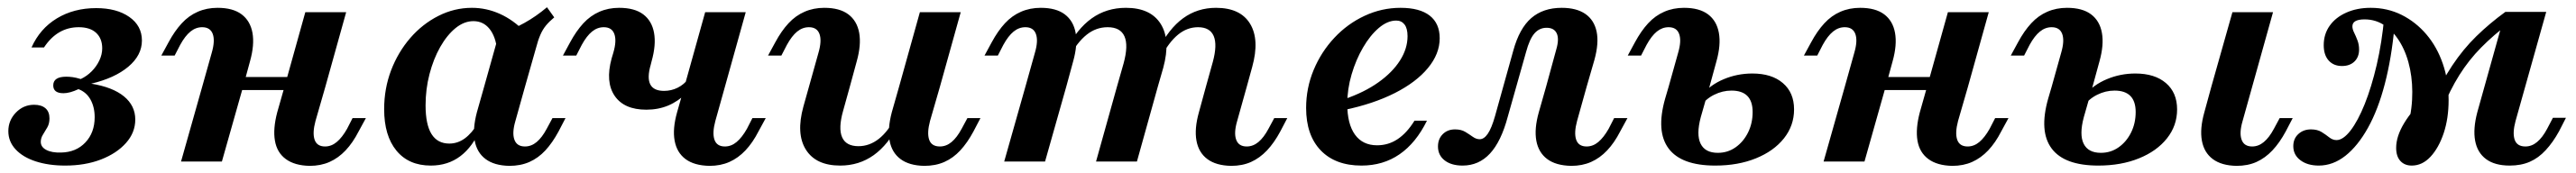

<svg xmlns="http://www.w3.org/2000/svg" viewBox="-20 -450 7170 482"><path d="M161.3 11.3Q115.3 11.3 79.4 -0.4Q43.5 -12.1 23.4 -33.9Q3.2 -55.6 3.2 -84.7Q3.2 -114.5 24.2 -136.3Q45.2 -158.1 75 -158.1Q95.2 -158.1 106.5 -148.4Q117.7 -138.7 117.7 -120.2Q117.7 -105.6 111.7 -95.2Q105.6 -84.7 99.6 -75Q93.5 -65.3 93.5 -54.8Q93.5 -40.3 108.9 -32.3Q124.2 -24.2 150 -25Q191.9 -25.8 217.7 -53.2Q243.5 -80.6 243.5 -123.4Q243.5 -151.6 231.9 -172.6Q220.2 -193.5 198.4 -201.6Q186.3 -196 175.8 -193.1Q165.3 -190.3 156.5 -190.3Q128.2 -190.3 128.2 -212.1Q128.2 -236.3 164.5 -236.3Q172.6 -236.3 181.9 -235.1Q191.1 -233.9 204.8 -229.8Q221.8 -237.9 235.1 -251.2Q248.4 -264.5 256.5 -281.5Q264.5 -298.4 264.5 -315.3Q264.5 -342.7 247.6 -358.5Q230.6 -374.2 199.2 -374.2Q169.4 -374.2 145.2 -360.1Q121 -346 102.4 -317.7H67.7Q91.1 -370.2 138.3 -398.8Q185.5 -427.4 247.6 -427.4Q304.8 -427.4 339.9 -402.8Q375 -378.2 375 -337.1Q375 -296 337.1 -264.1Q299.2 -232.3 233.9 -216.9Q293.5 -207.3 325 -181.5Q356.5 -155.6 356.5 -116.9Q356.5 -80.6 330.6 -51.6Q304.8 -22.6 260.9 -5.6Q216.9 11.3 161.3 11.3Z M542.7 -208.1 569.4 -303.2Q579 -336.3 572.2 -355.2Q565.3 -374.2 542.7 -374.2Q525 -374.2 510.1 -362.1Q495.2 -350 481.5 -325L466.1 -295.2H429L449.2 -332.3Q466.1 -363.7 485.9 -385.1Q505.6 -406.5 530.6 -417.3Q555.6 -428.2 585.5 -428.2Q628.2 -428.2 652.4 -410.1Q676.6 -391.9 682.7 -358.5Q688.7 -325 675.8 -279L656.5 -208.1ZM483.9 0 542.7 -208.1H656.5L597.6 0ZM612.9 -199.2 622.6 -235.5H825L814.5 -199.2ZM771.8 -208.1 829.8 -416.1H943.5L885.5 -208.1ZM858.1 -112.9Q849.2 -79.8 855.6 -60.9Q862.1 -41.9 884.7 -41.9Q902.4 -41.9 917.3 -54.4Q932.3 -66.9 946 -91.1L961.3 -121H998.4L978.2 -83.9Q962.1 -52.4 941.9 -31Q921.8 -9.7 897.2 1.2Q872.6 12.1 841.9 12.1Q800 11.3 775.4 -6.9Q750.8 -25 745.2 -58.1Q739.5 -91.1 751.6 -137.1L771.8 -208.1H885.5Z M1179 11.3Q1117.7 11.3 1083.5 -30.2Q1049.2 -71.8 1049.2 -146Q1049.2 -203.2 1068.5 -254Q1087.9 -304.8 1121.8 -344Q1155.6 -383.1 1200 -405.6Q1244.4 -428.2 1293.5 -428.2Q1333.9 -428.2 1371.4 -411.3Q1408.9 -394.4 1441.1 -361.3L1363.7 -309.7Q1359.7 -348.4 1342.3 -369.8Q1325 -391.1 1297.6 -391.1Q1271.8 -391.1 1248 -371.8Q1224.2 -352.4 1205.2 -319Q1186.3 -285.5 1175.4 -243.5Q1164.5 -201.6 1164.5 -156.5Q1164.5 -103.2 1181 -76.6Q1197.6 -50 1230.6 -50Q1254 -50 1273.8 -64.5Q1293.5 -79 1310.5 -107.3L1318.5 -93.5Q1296 -41.1 1261.3 -14.9Q1226.6 11.3 1179 11.3ZM1327.4 -208.1 1368.5 -354.8Q1408.1 -368.5 1439.9 -386.3Q1471.8 -404 1502.4 -429.8L1522.6 -401.6Q1508.9 -390.3 1499.6 -379Q1490.3 -367.7 1483.9 -352.8Q1477.4 -337.9 1471.8 -316.1L1441.1 -208.1ZM1414.5 -112.9Q1404.8 -79.8 1411.7 -60.9Q1418.5 -41.9 1441.1 -41.9Q1458.9 -41.9 1473.8 -54.4Q1488.7 -66.9 1501.6 -91.1L1517.7 -121H1554L1534.7 -83.9Q1517.7 -52.4 1498 -31Q1478.2 -9.7 1453.6 1.2Q1429 12.1 1397.6 12.1Q1355.6 11.3 1331.5 -6.9Q1307.3 -25 1301.2 -58.1Q1295.2 -91.1 1307.3 -137.1L1327.4 -208.1H1441.1Z M1779 -144.4Q1716.9 -144.4 1690.7 -183.1Q1664.5 -221.8 1682.3 -287.1L1687.1 -303.2Q1696.8 -336.3 1689.9 -355.2Q1683.1 -374.2 1660.5 -374.2Q1642.7 -374.2 1627.8 -362.1Q1612.9 -350 1599.2 -325L1583.9 -295.2H1546.8L1566.9 -332.3Q1583.9 -363.7 1603.6 -385.1Q1623.4 -406.5 1648.4 -417.3Q1673.4 -428.2 1703.2 -428.2Q1746 -428.2 1770.2 -410.1Q1794.4 -391.9 1800.4 -358.5Q1806.5 -325 1793.5 -279L1791.1 -269.4Q1780.6 -233.1 1789.9 -214.9Q1799.2 -196.8 1828.2 -196.8Q1848.4 -196.8 1866.1 -205.6Q1883.9 -214.5 1896 -230.6L1888.7 -189.5Q1867.7 -167.7 1839.9 -156Q1812.1 -144.4 1779 -144.4ZM1884.7 -208.1 1942.7 -416.1H2055.6L1997.6 -208.1ZM1971 -112.9Q1962.1 -79.8 1968.5 -60.9Q1975 -41.9 1997.6 -41.9Q2015.3 -41.9 2030.2 -54.4Q2045.2 -66.9 2058.9 -91.1L2074.2 -121H2111.3L2091.1 -83.9Q2075 -52.4 2054.8 -31Q2034.7 -9.7 2010.1 1.2Q1985.5 12.1 1954.8 12.1Q1912.1 11.3 1887.9 -6.9Q1863.7 -25 1857.7 -58.1Q1851.6 -91.1 1864.5 -137.1L1884.7 -208.1H1997.6Z M2345.2 -208.1 2326.6 -141.1Q2312.9 -92.7 2323.8 -67.7Q2334.7 -42.7 2369.4 -42.7Q2400 -42.7 2426.2 -63.3Q2452.4 -83.9 2474.2 -126.6L2482.3 -105.6Q2452.4 -46.8 2411.7 -17.7Q2371 11.3 2318.5 11.3Q2250.8 11.3 2223 -33.1Q2195.2 -77.4 2216.1 -153.2L2231.5 -208.1ZM2231.5 -208.1 2258.1 -303.2Q2267.7 -336.3 2260.9 -355.2Q2254 -374.2 2231.5 -374.2Q2213.7 -374.2 2198.8 -362.1Q2183.9 -350 2170.2 -325L2154.8 -295.2H2117.7L2137.9 -332.3Q2154.8 -363.7 2174.6 -385.1Q2194.4 -406.5 2219.4 -417.3Q2244.4 -428.2 2274.2 -428.2Q2316.9 -428.2 2341.1 -410.1Q2365.3 -391.9 2371.4 -358.5Q2377.4 -325 2364.5 -279L2345.2 -208.1ZM2482.3 -208.1 2540.3 -416.1H2654L2596 -208.1ZM2568.5 -112.9Q2559.7 -79.8 2566.1 -60.9Q2572.6 -41.9 2596 -41.9Q2613.7 -41.9 2628.6 -54.4Q2643.5 -66.9 2656.5 -91.1L2672.6 -121H2708.9L2689.5 -83.9Q2672.6 -52.4 2652.8 -31Q2633.1 -9.7 2608.5 1.2Q2583.9 12.1 2552.4 12.1Q2510.5 11.3 2486.3 -6.9Q2462.1 -25 2456 -58.1Q2450 -91.1 2462.1 -137.1L2482.3 -208.1H2596Z M3088.7 -208.1 3107.3 -273.4Q3121 -323.4 3109.7 -348.8Q3098.4 -374.2 3062.9 -374.2Q3030.6 -374.2 3004.4 -353.2Q2978.2 -332.3 2955.6 -290.3L2947.6 -310.5Q2977.4 -369.4 3018.5 -398.8Q3059.7 -428.2 3113.7 -428.2Q3182.3 -428.2 3210.5 -383.5Q3238.7 -338.7 3217.7 -261.3L3202.4 -208.1ZM3336.3 -208.1 3355.6 -277.4Q3368.5 -325 3358.1 -349.6Q3347.6 -374.2 3314.5 -374.2Q3283.9 -374.2 3258.5 -353.2Q3233.1 -332.3 3211.3 -290.3L3203.2 -310.5Q3233.1 -370.2 3273 -399.2Q3312.9 -428.2 3364.5 -428.2Q3432.3 -428.2 3459.3 -383.9Q3486.3 -339.5 3465.3 -263.7L3450 -208.1ZM2833.9 -208.1 2860.5 -303.2Q2870.2 -336.3 2863.3 -355.2Q2856.5 -374.2 2833.9 -374.2Q2816.1 -374.2 2801.2 -362.1Q2786.3 -350 2772.6 -325L2757.3 -295.2H2720.2L2740.3 -332.3Q2757.3 -363.7 2777 -385.1Q2796.8 -406.5 2821.8 -417.3Q2846.8 -428.2 2876.6 -428.2Q2919.4 -428.2 2943.5 -410.1Q2967.7 -391.9 2973.8 -358.5Q2979.8 -325 2966.9 -279L2947.6 -208.1ZM2775 0 2833.9 -208.1H2947.6L2888.7 0ZM3030.6 0 3088.7 -208.1H3202.4L3144.4 0ZM3423.4 -112.9Q3413.7 -79.8 3420.6 -60.9Q3427.4 -41.9 3450 -41.9Q3467.7 -41.9 3482.7 -54.4Q3497.6 -66.9 3510.5 -91.1L3526.6 -121H3562.9L3543.5 -83.9Q3526.6 -52.4 3506.5 -31Q3486.3 -9.7 3462.1 1.2Q3437.9 12.1 3406.5 12.1Q3364.5 11.3 3340.3 -6.9Q3316.1 -25 3310.1 -58.1Q3304 -91.1 3316.9 -137.1L3336.3 -208.1H3450Z M3769.4 11.3Q3696.8 11.3 3656 -31Q3615.3 -73.4 3615.3 -149.2Q3615.3 -204.8 3636.3 -255.2Q3657.3 -305.6 3694 -344.8Q3730.6 -383.9 3778.2 -406Q3825.8 -428.2 3878.2 -428.2Q3931.5 -428.2 3959.3 -406.5Q3987.1 -384.7 3987.1 -343.5Q3987.1 -300 3954.4 -260.5Q3921.8 -221 3862.1 -190.7Q3802.4 -160.5 3721 -143.5V-173.4Q3777.4 -192.7 3816.5 -220.6Q3855.6 -248.4 3876.6 -281.5Q3897.6 -314.5 3897.6 -349.2Q3897.6 -371 3889.1 -381.9Q3880.6 -392.7 3866.1 -392.7Q3841.9 -392.7 3817.7 -372.2Q3793.5 -351.6 3773.8 -317.7Q3754 -283.9 3741.9 -242.7Q3729.8 -201.6 3729.8 -160.5Q3729.8 -104.8 3751.2 -75Q3772.6 -45.2 3812.9 -45.2Q3844.4 -45.2 3870.2 -62.5Q3896 -79.8 3916.9 -113.7H3951.6Q3921 -51.6 3875.4 -20.2Q3829.8 11.3 3769.4 11.3Z M4050.8 11.3Q4019.4 11.3 4000.8 -3.2Q3982.3 -17.7 3982.3 -41.9Q3982.3 -62.9 3995.6 -76.2Q4008.9 -89.5 4029.8 -89.5Q4046.8 -89.5 4058.1 -82.7Q4069.4 -75.8 4079 -69Q4088.7 -62.1 4098.4 -62.1Q4110.5 -62.1 4121 -77.4Q4131.5 -92.7 4141.1 -126.6L4191.9 -308.9Q4208.9 -371 4241.9 -399.6Q4275 -428.2 4326.6 -428.2Q4367.7 -428.2 4392.3 -411.3Q4416.9 -394.4 4423.8 -362.1Q4430.6 -329.8 4417.7 -283.1L4396 -208.1H4283.1L4311.3 -311.3Q4320.2 -341.1 4312.9 -356.9Q4305.6 -372.6 4284.7 -372.6Q4264.5 -372.6 4250.8 -356.9Q4237.1 -341.1 4227.4 -304.8L4176.6 -125Q4158.1 -55.6 4127 -22.2Q4096 11.3 4050.8 11.3ZM4369.4 -112.9Q4360.5 -79.8 4366.9 -60.9Q4373.4 -41.9 4396 -41.9Q4413.7 -41.9 4428.6 -54.4Q4443.5 -66.9 4457.3 -91.1L4472.6 -121H4509.7L4489.5 -83.9Q4473.4 -52.4 4453.2 -31Q4433.1 -9.7 4408.5 1.2Q4383.9 12.1 4353.2 12.1Q4310.5 11.3 4286.3 -6.9Q4262.1 -25 4256 -58.1Q4250 -91.1 4262.9 -137.1L4283.1 -208.1H4396Z M4624.2 -208.1 4650.8 -303.2Q4660.5 -336.3 4653.6 -355.2Q4646.8 -374.2 4624.2 -374.2Q4606.5 -374.2 4591.5 -362.1Q4576.6 -350 4562.9 -325L4547.6 -295.2H4510.5L4530.6 -332.3Q4547.6 -363.7 4567.3 -385.1Q4587.1 -406.5 4612.1 -417.3Q4637.1 -428.2 4666.9 -428.2Q4709.7 -428.2 4733.9 -410.1Q4758.1 -391.9 4764.1 -358.5Q4770.2 -325 4757.3 -279L4737.9 -208.1ZM4754 11.3Q4659.7 11.3 4624.2 -36.3Q4588.7 -83.9 4614.5 -175L4624.2 -208.1H4737.9L4713.7 -123.4Q4700.8 -75 4713.3 -49.6Q4725.8 -24.2 4761.3 -24.2Q4788.7 -24.2 4810.5 -39.5Q4832.3 -54.8 4845.2 -80.6Q4858.1 -106.5 4858.1 -137.9Q4858.1 -197.6 4799.2 -197.6Q4774.2 -197.6 4750.8 -185.9Q4727.4 -174.2 4713.7 -154L4716.9 -185.5Q4740.3 -213.7 4777.8 -229.4Q4815.3 -245.2 4857.3 -245.2Q4911.3 -245.2 4942.3 -218.5Q4973.4 -191.9 4973.4 -145.2Q4973.4 -100 4945.2 -64.5Q4916.9 -29 4867.3 -8.9Q4817.7 11.3 4754 11.3Z M5114.5 -208.1 5141.1 -303.2Q5150.8 -336.3 5144 -355.2Q5137.1 -374.2 5114.5 -374.2Q5096.8 -374.2 5081.9 -362.1Q5066.9 -350 5053.2 -325L5037.9 -295.2H5000.8L5021 -332.3Q5037.9 -363.7 5057.7 -385.1Q5077.4 -406.5 5102.4 -417.3Q5127.4 -428.2 5157.3 -428.2Q5200 -428.2 5224.2 -410.1Q5248.4 -391.9 5254.4 -358.5Q5260.5 -325 5247.6 -279L5228.2 -208.1ZM5055.6 0 5114.5 -208.1H5228.2L5169.4 0ZM5184.7 -199.2 5194.4 -235.5H5396.8L5386.3 -199.2ZM5343.5 -208.1 5401.6 -416.1H5515.3L5457.3 -208.1ZM5429.8 -112.9Q5421 -79.8 5427.4 -60.9Q5433.9 -41.9 5456.5 -41.9Q5474.2 -41.9 5489.1 -54.4Q5504 -66.9 5517.7 -91.1L5533.1 -121H5570.2L5550 -83.9Q5533.9 -52.4 5513.7 -31Q5493.5 -9.7 5469 1.2Q5444.4 12.1 5413.7 12.1Q5371.8 11.3 5347.2 -6.9Q5322.6 -25 5316.9 -58.1Q5311.3 -91.1 5323.4 -137.1L5343.5 -208.1H5457.3Z M6134.7 -208.1 6193.5 -416.1H6306.5L6248.4 -208.1ZM6221.8 -112.9Q6212.1 -79.8 6219 -60.9Q6225.8 -41.9 6248.4 -41.9Q6266.1 -41.9 6281 -54.4Q6296 -66.9 6308.9 -91.1L6325 -121H6361.3L6341.9 -83.9Q6325 -52.4 6304.8 -31Q6284.7 -9.7 6260.5 1.2Q6236.3 12.1 6204.8 12.1Q6162.9 11.3 6138.7 -6.9Q6114.5 -25 6108.5 -58.1Q6102.4 -91.1 6115.3 -137.1L6134.7 -208.1H6248.4ZM5690.3 -208.1 5716.9 -303.2Q5726.6 -336.3 5719.8 -355.2Q5712.9 -374.2 5690.3 -374.2Q5672.6 -374.2 5657.7 -362.1Q5642.7 -350 5629 -325L5613.7 -295.2H5576.6L5596.8 -332.3Q5613.7 -363.7 5633.5 -385.1Q5653.2 -406.5 5678.2 -417.3Q5703.2 -428.2 5733.1 -428.2Q5775.8 -428.2 5800 -410.1Q5824.2 -391.9 5830.2 -358.5Q5836.3 -325 5823.4 -279L5804 -208.1ZM5820.2 11.3Q5725.8 11.3 5690.3 -36.3Q5654.8 -83.9 5680.6 -175L5690.3 -208.1H5804L5779.8 -123.4Q5766.9 -75 5779.4 -49.6Q5791.9 -24.2 5827.4 -24.2Q5854.8 -24.2 5876.6 -39.5Q5898.4 -54.8 5911.3 -80.6Q5924.2 -106.5 5924.2 -137.9Q5924.2 -197.6 5865.3 -197.6Q5840.3 -197.6 5816.9 -185.9Q5793.5 -174.2 5779.8 -154L5783.1 -185.5Q5806.5 -213.7 5844 -229.4Q5881.5 -245.2 5923.4 -245.2Q5977.4 -245.2 6008.5 -218.5Q6039.5 -191.9 6039.5 -145.2Q6039.5 -100 6011.3 -64.5Q5983.1 -29 5933.5 -8.9Q5883.9 11.3 5820.2 11.3Z M6692.7 11.3Q6672.6 11.3 6660.9 -1.6Q6649.2 -14.5 6649.2 -37.9Q6649.2 -70.2 6671.4 -106.9Q6693.5 -143.5 6733.9 -181.5L6748.4 -170.2L6675.8 -79.8Q6691.1 -126.6 6693.5 -171.8Q6696 -216.9 6687.9 -257.3Q6679.8 -297.6 6662.1 -328.6Q6644.4 -359.7 6619 -377.8Q6593.5 -396 6561.3 -396Q6527.4 -396 6527.4 -376.6Q6527.4 -368.5 6532.3 -358.9Q6537.1 -349.2 6541.5 -337.5Q6546 -325.8 6546 -312.1Q6546 -291.1 6533.1 -278.6Q6520.2 -266.1 6498.4 -266.1Q6475 -266.1 6461.3 -281.5Q6447.6 -296.8 6447.6 -324.2Q6447.6 -354.8 6464.1 -378.2Q6480.6 -401.6 6510.5 -414.9Q6540.3 -428.2 6578.2 -428.2Q6625 -428.2 6664.5 -408.5Q6704 -388.7 6733.5 -354Q6762.9 -319.4 6779 -272.6Q6795.2 -225.8 6795.2 -171Q6795.2 -120.2 6781.5 -79Q6767.7 -37.9 6744.8 -13.3Q6721.8 11.3 6692.7 11.3ZM6433.9 11.3Q6402.4 11.3 6382.7 -3.6Q6362.9 -18.5 6362.9 -42.7Q6362.9 -63.7 6377 -76.6Q6391.1 -89.5 6412.1 -89.5Q6429.8 -89.5 6441.5 -82.3Q6453.2 -75 6462.9 -67.3Q6472.6 -59.7 6483.1 -59.7Q6501.6 -59.7 6522.2 -86.3Q6542.7 -112.9 6561.7 -160.1Q6580.6 -207.3 6595.2 -269.8Q6609.7 -332.3 6616.1 -403.2L6644.4 -375Q6636.3 -287.9 6617.7 -216.5Q6599.2 -145.2 6571 -94.4Q6542.7 -43.5 6508.1 -16.1Q6473.4 11.3 6433.9 11.3ZM6776.6 -143.5 6747.6 -160.5Q6775 -221.8 6805.2 -267.3Q6835.5 -312.9 6872.2 -348.8Q6908.9 -384.7 6953.2 -416.9L6962.1 -383.9Q6920.2 -352.4 6885.9 -317.7Q6851.6 -283.1 6825 -240.7Q6798.4 -198.4 6776.6 -143.5ZM6981.5 -112.9Q6972.6 -79.8 6979 -60.9Q6985.5 -41.9 7008.9 -41.9Q7026.6 -41.9 7041.5 -54.4Q7056.5 -66.9 7069.4 -91.1L7085.5 -121.8H7121.8L7102.4 -83.9Q7085.5 -53.2 7065.3 -31.5Q7045.2 -9.7 7021 0.8Q6996.8 11.3 6965.3 11.3Q6923.4 11.3 6899.2 -6.9Q6875 -25 6869 -58.1Q6862.9 -91.1 6875 -137.1L6953.2 -416.9H7066.9Z"/></svg>

Font: Playfair 9pt
Style: Bold Italic
Weight: 700
Italic angle: -15.6°
Designer: Claus Eggers Sørensen
Foundry: Claus Eggers Sørensen
Version: Version 2.203